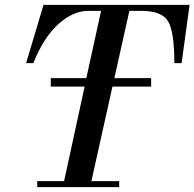

<svg xmlns="http://www.w3.org/2000/svg" viewBox="-20 -774 804 794"><path d="M88 -513 160 -754H764L731 -513H701Q701 -643 675 -686Q649 -729 565 -729H515L453 -451H605V-416H445L358 -25H473V0H134V-25H245L330 -416H190V-451H337L398 -729H344Q282 -729 221 -674Q160 -619 118 -513Z"/></svg>

Font: Libre Bodoni
Style: Italic
Weight: 400
Italic angle: -13°
Designer: Pablo Impallari, Rodrigo Fuenzalida
Foundry: Pablo Impallari, Rodrigo Fuenzalida
Version: Version 1.001